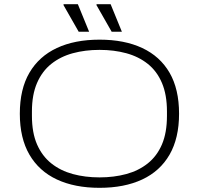

<svg xmlns="http://www.w3.org/2000/svg" viewBox="-20 -888 953 920"><path d="M457 12Q338 12 252.5 -28Q167 -68 121 -147Q75 -226 75 -343Q75 -461 121 -539.5Q167 -618 252.5 -658Q338 -698 457 -698Q576 -698 661.5 -658Q747 -618 792.5 -539.5Q838 -461 838 -343Q838 -226 792.5 -147Q747 -68 661.5 -28Q576 12 457 12ZM457 -38Q526 -38 585 -54Q644 -70 688 -105Q732 -140 756 -196Q780 -252 780 -333V-354Q780 -434 756 -490.5Q732 -547 688 -582Q644 -617 585 -633Q526 -649 457 -649Q388 -649 329 -633Q270 -617 226 -582Q182 -547 157.5 -490.5Q133 -434 133 -354V-333Q133 -252 157.5 -196Q182 -140 226 -105Q270 -70 329 -54Q388 -38 457 -38ZM515 -736 442 -864 443 -868H510L564 -736ZM357 -736 284 -864 285 -868H353L407 -736Z"/></svg>

Font: Archivo SemiExpanded Thin
Style: Regular
Weight: 250
Width: 6
Designer: Hector Gatti
Foundry: Omnibus-Type
Version: Version 2.001